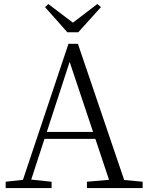

<svg xmlns="http://www.w3.org/2000/svg" viewBox="-20 -956 752 976"><path d="M377.9 -792H322.3L209 -919.9L225.6 -935.5L350.6 -840.8L474.6 -935.5L493.2 -919.9ZM217.8 -285.2H453.1L334 -641.6ZM611.3 -41 705.1 -32.2V0H421.9V-32.2L534.2 -42L464.8 -250H206.1L138.7 -43L242.2 -32.2V0H8.8V-32.2L96.7 -42L328.1 -733.4H376Z"/></svg>

Font: GenYoMin TW TTF Light
Style: Regular
Weight: 300
Version: Version 1.300